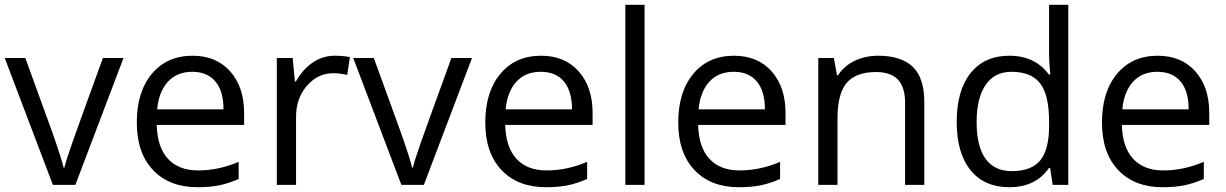

<svg xmlns="http://www.w3.org/2000/svg" viewBox="-20 -780 5174 810"><path d="M203.1 0 0 -535.2H86.9L202.1 -217.8Q241.2 -106.4 248 -73.2H252Q257.3 -99.1 285.9 -180.4Q314.5 -261.7 414.1 -535.2H501L297.9 0Z M813 9.8Q694.3 9.8 625.7 -62.5Q557.1 -134.8 557.1 -263.2Q557.1 -392.6 620.8 -468.8Q684.6 -544.9 792 -544.9Q892.6 -544.9 951.2 -478.8Q1009.8 -412.6 1009.8 -304.2V-252.9H641.1Q643.6 -158.7 688.7 -109.9Q733.9 -61 815.9 -61Q902.3 -61 986.8 -97.2V-24.9Q943.8 -6.3 905.5 1.7Q867.2 9.8 813 9.8ZM791 -477.1Q726.6 -477.1 688.2 -435.1Q649.9 -393.1 643.1 -318.8H922.9Q922.9 -395.5 888.7 -436.3Q854.5 -477.1 791 -477.1Z M1392.1 -544.9Q1427.7 -544.9 1456.1 -539.1L1444.8 -463.9Q1411.6 -471.2 1386.2 -471.2Q1321.3 -471.2 1275.1 -418.5Q1229 -365.7 1229 -287.1V0H1147.9V-535.2H1214.8L1224.1 -436H1228Q1257.8 -488.3 1299.8 -516.6Q1341.8 -544.9 1392.1 -544.9Z M1673.3 0 1470.2 -535.2H1557.1L1672.4 -217.8Q1711.4 -106.4 1718.3 -73.2H1722.2Q1727.5 -99.1 1756.1 -180.4Q1784.7 -261.7 1884.3 -535.2H1971.2L1768.1 0Z M2283.2 9.8Q2164.6 9.8 2095.9 -62.5Q2027.3 -134.8 2027.3 -263.2Q2027.3 -392.6 2091.1 -468.8Q2154.8 -544.9 2262.2 -544.9Q2362.8 -544.9 2421.4 -478.8Q2480 -412.6 2480 -304.2V-252.9H2111.3Q2113.8 -158.7 2158.9 -109.9Q2204.1 -61 2286.1 -61Q2372.6 -61 2457 -97.2V-24.9Q2414.1 -6.3 2375.7 1.7Q2337.4 9.8 2283.2 9.8ZM2261.2 -477.1Q2196.8 -477.1 2158.4 -435.1Q2120.1 -393.1 2113.3 -318.8H2393.1Q2393.1 -395.5 2358.9 -436.3Q2324.7 -477.1 2261.2 -477.1Z M2699.2 0H2618.2V-759.8H2699.2Z M3097.2 9.8Q2978.5 9.8 2909.9 -62.5Q2841.3 -134.8 2841.3 -263.2Q2841.3 -392.6 2905 -468.8Q2968.8 -544.9 3076.2 -544.9Q3176.8 -544.9 3235.4 -478.8Q3293.9 -412.6 3293.9 -304.2V-252.9H2925.3Q2927.7 -158.7 2972.9 -109.9Q3018.1 -61 3100.1 -61Q3186.5 -61 3271 -97.2V-24.9Q3228 -6.3 3189.7 1.7Q3151.4 9.8 3097.2 9.8ZM3075.2 -477.1Q3010.7 -477.1 2972.4 -435.1Q2934.1 -393.1 2927.2 -318.8H3207Q3207 -395.5 3172.9 -436.3Q3138.7 -477.1 3075.2 -477.1Z M3798.3 0V-346.2Q3798.3 -411.6 3768.6 -443.8Q3738.8 -476.1 3675.3 -476.1Q3591.3 -476.1 3552.2 -430.7Q3513.2 -385.3 3513.2 -280.8V0H3432.1V-535.2H3498L3511.2 -461.9H3515.1Q3540 -501.5 3585 -523.2Q3629.9 -544.9 3685.1 -544.9Q3781.7 -544.9 3830.6 -498.3Q3879.4 -451.7 3879.4 -349.1V0Z M4410.2 -71.8H4405.8Q4349.6 9.8 4237.8 9.8Q4132.8 9.8 4074.5 -62Q4016.1 -133.8 4016.1 -266.1Q4016.1 -398.4 4074.7 -471.7Q4133.3 -544.9 4237.8 -544.9Q4346.7 -544.9 4404.8 -465.8H4411.1L4407.7 -504.4L4405.8 -542V-759.8H4486.8V0H4420.9ZM4248 -58.1Q4331.1 -58.1 4368.4 -103.3Q4405.8 -148.4 4405.8 -249V-266.1Q4405.8 -379.9 4367.9 -428.5Q4330.1 -477.1 4247.1 -477.1Q4175.8 -477.1 4137.9 -421.6Q4100.1 -366.2 4100.1 -265.1Q4100.1 -162.6 4137.7 -110.4Q4175.3 -58.1 4248 -58.1Z M4884.8 9.8Q4766.1 9.8 4697.5 -62.5Q4628.9 -134.8 4628.9 -263.2Q4628.9 -392.6 4692.6 -468.8Q4756.3 -544.9 4863.8 -544.9Q4964.4 -544.9 5022.9 -478.8Q5081.5 -412.6 5081.5 -304.2V-252.9H4712.9Q4715.3 -158.7 4760.5 -109.9Q4805.7 -61 4887.7 -61Q4974.1 -61 5058.6 -97.2V-24.9Q5015.6 -6.3 4977.3 1.7Q4939 9.8 4884.8 9.8ZM4862.8 -477.1Q4798.3 -477.1 4760 -435.1Q4721.7 -393.1 4714.8 -318.8H4994.6Q4994.6 -395.5 4960.4 -436.3Q4926.3 -477.1 4862.8 -477.1Z"/></svg>

Font: f02100778
Style: Regular
Weight: 400
Foundry: Ascender Corporation
Version: Version 1.10